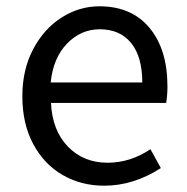

<svg xmlns="http://www.w3.org/2000/svg" viewBox="-20 -577 594 610"><path d="M51 -271Q51 -356 85.5 -421Q120 -486 176 -521.5Q232 -557 296 -557Q398 -557 455 -488.5Q512 -420 512 -302Q512 -276 508 -250H142Q146 -163 195.5 -111.5Q245 -60 322 -60Q394 -60 458 -103L491 -43Q404 13 311 13Q238 13 179 -21Q120 -55 85.5 -119.5Q51 -184 51 -271ZM297 -484Q237 -484 193 -438.5Q149 -393 141 -315H432Q432 -397 396.5 -440.5Q361 -484 297 -484Z"/></svg>

Font: Noto Sans SC
Style: Regular
Weight: 400
Designer: Ryoko NISHIZUKA ____ (kana & ideographs); Paul D. Hunt (Latin, Greek & Cyrillic); Wenlong ZHANG ___ (bopomofo); Sandoll 
Foundry: Adobe Systems Incorporated
Version: Version 1.004